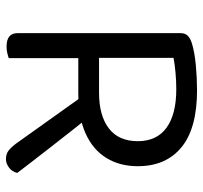

<svg xmlns="http://www.w3.org/2000/svg" viewBox="-38 -620 666 629"><g transform="rotate(90 294.5 -306.0)"><path d="M170 -298H285Q359 -298 401 -330Q443 -362 443 -425Q443 -487 399 -519Q355 -551 273 -551Q246 -551 218.5 -548.5Q191 -546 170 -542ZM285 -230H89V-564Q89 -580 97.5 -588.5Q106 -597 122 -602Q151 -611 193.5 -615Q236 -619 276 -619Q401 -619 463 -568Q525 -517 525 -425Q525 -366 498 -322Q471 -278 418 -254Q365 -230 285 -230ZM287 -256 347 -286Q375 -251 405 -213Q435 -175 463 -139Q491 -103 513 -74.5Q535 -46 547 -30Q543 -13 529.5 -3Q516 7 502 7Q485 7 474 -1.5Q463 -10 451 -26ZM89 -252H171V-2Q165 0 155 2.5Q145 5 133 5Q111 5 100 -4Q89 -13 89 -32Z"/></g></svg>

Font: Baloo Paaji 2
Style: Regular
Weight: 400
Designer: Shuchita Grover, Noopur Datye and Ek Type
Foundry: Ek Type
Version: Version 1.700